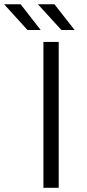

<svg xmlns="http://www.w3.org/2000/svg" viewBox="-94 -901 416 921"><path d="M114.3 0V-700H187.6V0ZM200.7 -757 87.8 -880.6H167.1L264 -757ZM37.9 -757 -74.4 -880.6H4.9L101.2 -757Z"/></svg>

Font: Montserrat Thin
Style: Regular
Weight: 100
Designer: Julieta Ulanovsky
Foundry: Julieta Ulanovsky
Version: Version 9.000